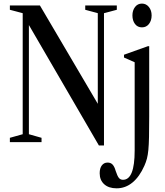

<svg xmlns="http://www.w3.org/2000/svg" viewBox="-20 -792 920 1070"><path d="M531 18.5 141 -652.5V-44L211.5 -24V0H35V-24L106.5 -44V-718.5L35 -737.5V-761.5H202.5L525 -213.5V-718.5L455 -737.5V-761.5H631V-737.5L559.5 -718.5V18.5ZM771 -639.5Q746.5 -639.5 732.2 -658.5Q718 -677.5 718 -706Q718 -734 732.5 -753Q747 -772 771 -772Q794.5 -772 809.8 -753Q825 -734 825 -706Q825 -677.5 810.2 -658.5Q795.5 -639.5 771 -639.5ZM630 257.5Q586 257.5 560.8 234.8Q535.5 212 535.5 173.5Q535.5 145.5 547.5 129.8Q559.5 114 579.5 114Q597 114 607.5 125.2Q618 136.5 624.5 160Q634 189 642.5 199.5Q651 210 665.5 210Q730.5 210 730.5 47V-445L671 -471.5V-487L804 -534.5H811.5V-142Q811.5 -73.5 810.5 -29.2Q809.5 15 806.8 43.5Q804 72 798.8 92Q793.5 112 784.5 132Q757.5 193 718.2 225.2Q679 257.5 630 257.5Z"/></svg>

Font: Libre Caslon Condensed
Style: Regular
Weight: 400
Designer: Pablo Impallari, Rodrigo Fuenzalida, Katja Schimmel, Ertekin Erdin
Foundry: Pablo Impallari, Rodrigo Fuenzalida
Version: Version 2.000; ttfautohint (v1.8.4.7-5d5b);gftools[0.9.33]